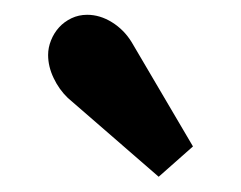

<svg xmlns="http://www.w3.org/2000/svg" viewBox="-20 -802 322 257"><path d="M70.8 -670.9Q59.1 -682.1 51.8 -697.5Q44.4 -712.9 44.4 -728.5Q44.4 -738.3 48.3 -748Q52.2 -757.8 59.1 -765.4Q65.9 -772.9 75.7 -777.6Q85.4 -782.2 96.7 -782.2Q113.8 -782.2 129.9 -772.2Q146 -762.2 156.2 -745.6L238.3 -606L192.4 -565.4Z"/></svg>

Font: DimaBanoo
Style: Bold
Weight: 800
Designer: R.Balvardi
Foundry: R.Balvardi
Version: Version 1.0.0-alpha3